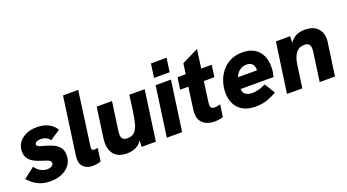

<svg xmlns="http://www.w3.org/2000/svg" viewBox="-55 -1232 3212 1779"><g transform="rotate(-20 1551.0 -343.0)"><path d="M213 11Q154 11 111.5 -6.5Q69 -24 41.5 -47.5Q14 -71 -2 -89L105 -171Q126 -140 157 -122Q188 -104 220 -104Q243 -104 257 -109.5Q271 -115 278 -124Q285 -133 285 -143Q285 -156 275.5 -164.5Q266 -173 250.5 -179Q235 -185 217 -190Q194 -197 166.5 -207Q139 -217 113.5 -233Q88 -249 72 -275Q56 -301 56 -340Q56 -388 82.5 -425Q109 -462 155.5 -483Q202 -504 263 -504Q329 -504 376.5 -479Q424 -454 448 -411L347 -344Q332 -367 309 -377.5Q286 -388 260 -388Q238 -388 219 -380Q200 -372 200 -355Q200 -343 214 -335.5Q228 -328 263 -319Q304 -309 343.5 -292.5Q383 -276 409 -246.5Q435 -217 435 -166Q435 -114 407 -74Q379 -34 329.5 -11.5Q280 11 213 11Z M629 11Q578 11 544.5 -16.5Q511 -44 511 -100Q511 -107 511.5 -114.5Q512 -122 513 -129L592 -697H742L671 -179Q670 -169 669 -162Q668 -155 668 -151Q668 -136 676 -131Q684 -126 695 -126Q703 -126 712 -127.5Q721 -129 728 -130L710 -3Q685 6 664 8.5Q643 11 629 11Z M972 11Q884 11 844.5 -34Q805 -79 805 -149Q805 -160 806 -170.5Q807 -181 808 -192L850 -493H1001L962 -215Q961 -205 960 -195Q959 -185 959 -178Q959 -153 971 -136.5Q983 -120 1021 -120Q1068 -120 1093 -149Q1118 -178 1130 -227Q1142 -276 1150 -334L1172 -493H1323L1254 0H1114L1117 -108L1132 -87Q1100 -29 1058 -9Q1016 11 972 11Z M1362 0 1431 -493H1582L1513 0ZM1440 -561 1459 -697H1613L1594 -561Z M1831 11Q1791 11 1756.5 -2.5Q1722 -16 1700.5 -46Q1679 -76 1679 -126Q1679 -136 1680 -147.5Q1681 -159 1684 -181L1742 -596L1906 -677L1839 -196Q1838 -186 1836.5 -174Q1835 -162 1835 -151Q1835 -132 1844 -122Q1853 -112 1876 -112Q1890 -112 1903 -115Q1916 -118 1932 -122L1915 -2Q1893 5 1872 8Q1851 11 1831 11ZM1630 -376 1647 -493H1984L1968 -376Z M2239 11Q2157 11 2107.5 -19.5Q2058 -50 2036 -99.5Q2014 -149 2014 -206Q2014 -261 2031.5 -314Q2049 -367 2083.5 -410Q2118 -453 2169 -478.5Q2220 -504 2288 -504Q2358 -504 2404 -476.5Q2450 -449 2473.5 -400.5Q2497 -352 2497 -288Q2497 -260 2493.5 -238Q2490 -216 2484 -190H2159Q2159 -185 2159.5 -180.5Q2160 -176 2161 -171Q2168 -143 2193 -130.5Q2218 -118 2251 -118Q2283 -118 2317.5 -128Q2352 -138 2383 -154L2446 -51Q2406 -26 2353.5 -7.5Q2301 11 2239 11ZM2355 -273Q2358 -283 2359.5 -293Q2361 -303 2361 -312Q2361 -331 2354 -347Q2347 -363 2331 -373.5Q2315 -384 2287 -384Q2253 -384 2229.5 -370Q2206 -356 2192.5 -336.5Q2179 -317 2174 -301H2406Z M2547 0 2617 -493H2758L2751 -377L2731 -381Q2750 -431 2778.5 -457.5Q2807 -484 2839.5 -494Q2872 -504 2901 -504Q2981 -504 3024.5 -463.5Q3068 -423 3068 -355Q3068 -348 3068 -340Q3068 -332 3066 -324L3020 0H2869L2908 -276Q2910 -287 2910.5 -295.5Q2911 -304 2911 -311Q2911 -344 2897 -358.5Q2883 -373 2852 -373Q2801 -373 2771 -336.5Q2741 -300 2730 -226L2698 0Z"/></g></svg>

Font: Hanken Grotesk Black
Style: Italic
Weight: 900
Italic angle: -8°
Designer: Alfredo Marco Pradil
Foundry: Hanken Design Co.
Version: Version 3.013